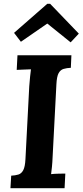

<svg xmlns="http://www.w3.org/2000/svg" viewBox="-20 -991 435 1011"><path d="M356 -700 353 -634Q331 -633 314.5 -628Q298 -623 288.5 -605.5Q279 -588 277 -547L257 -164Q256 -137 253.5 -112Q251 -87 249 -74Q265 -76 289.5 -76.5Q314 -77 324 -77L320 0H35L39 -66Q61 -67 77 -72Q93 -77 102.5 -95Q112 -113 114 -153L134 -536Q136 -563 138.5 -588Q141 -613 143 -626Q127 -625 103 -624.5Q79 -624 68 -623L72 -700ZM352 -768 229 -867 90 -771 54 -818 229 -971H244L395 -814Z"/></svg>

Font: Lora Italic
Style: Italic
Weight: 400
Italic angle: -3°
Designer: Olga Karpushina, Alexei Vanyashin (Cyrillic)
Foundry: Cyreal
Version: Version 2.210; ttfautohint (v1.8.1.43-b0c9)